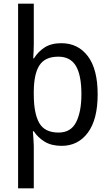

<svg xmlns="http://www.w3.org/2000/svg" viewBox="-20 -780 599 1040"><path d="M509 -269Q509 -133 456 -61.5Q403 10 314 10Q259 10 222 -12.5Q185 -35 163 -69H158Q159 -55 161 -30Q163 -5 163 10V240H78V-760H163V-539Q163 -522 162 -501Q161 -480 160 -464H164Q187 -501 222.5 -523.5Q258 -546 312 -546Q403 -546 456 -475.5Q509 -405 509 -269ZM421 -269Q421 -373 391 -423Q361 -473 296 -473Q225 -473 194.5 -427.5Q164 -382 163 -287V-268Q163 -166 192.5 -114Q222 -62 297 -62Q364 -62 392.5 -118.5Q421 -175 421 -269Z"/></svg>

Font: Noto Sans Ethiopic SemCond
Style: Regular
Weight: 400
Width: 4
Designer: Monotype Design Team
Foundry: Monotype Imaging Inc.
Version: Version 2.102; ttfautohint (v1.8.4.7-5d5b)